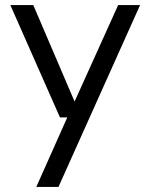

<svg xmlns="http://www.w3.org/2000/svg" viewBox="-20 -522 596 762"><path d="M124 220 247 -56H218L21 -502H112L276 -119L449 -502H536L212 220Z"/></svg>

Font: DM Sans 16pt
Style: Regular
Weight: 400
Version: Version 4.004;gftools[0.9.30]